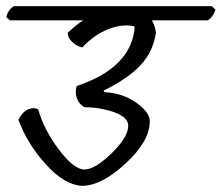

<svg xmlns="http://www.w3.org/2000/svg" viewBox="-51 -639 719 623"><path d="M435 -245Q435 -181 356.5 -108.5Q278 -36 215 -36Q158 -39 97.5 -106Q37 -173 9 -250Q20 -274 38 -283Q56 -292 73 -284Q92 -217 140.5 -153Q189 -89 223 -89Q257 -89 311 -141.5Q365 -194 365 -231Q365 -268 283 -285Q254 -291 224 -291Q207 -299 199 -319Q191 -339 198 -360Q217 -366 242 -377Q376 -436 386 -550L383 -554Q344 -562 298.5 -543.5Q253 -525 216 -485Q196 -490 182 -504Q168 -518 169 -533Q198 -560 219 -573H-19L-31 -584Q-24 -608 -6 -619H636L648 -608Q641 -584 623 -573H442Q452 -556 455 -533Q446 -471 404.5 -427Q363 -383 285 -345L288 -340Q347 -337 391 -306Q435 -275 435 -245Z"/></svg>

Font: Tillana
Style: Regular
Weight: 400
Designer: Lipi Raval (Devanagari, Latin), Jonny Pinhorn (Latin)
Foundry: Indian Type Foundry
Version: Version 2.002;PS 1.0;hotconv 1.0.79;makeotf.lib2.5.61930; tt